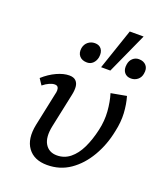

<svg xmlns="http://www.w3.org/2000/svg" viewBox="-134 -800 766 899"><g transform="rotate(20 249.5 -351.0)"><path d="M206 9Q141 9 110 -33.5Q79 -76 94 -150L129 -316Q132 -326 132 -336Q132 -346 127.5 -352Q123 -358 112 -358Q101 -358 86 -351.5Q71 -345 55 -332L35 -362Q66 -390 100 -405.5Q134 -421 162 -421Q184 -421 195 -410Q206 -399 207.5 -381Q209 -363 204 -340L168 -170Q156 -112 175 -80.5Q194 -49 234 -49Q271 -49 299.5 -72Q328 -95 347.5 -135.5Q367 -176 379 -229Q390 -277 386.5 -323.5Q383 -370 371 -409L448 -423Q459 -385 461.5 -341.5Q464 -298 453 -249Q439 -178 404.5 -119Q370 -60 320 -25.5Q270 9 206 9ZM288 -508 357 -711H426L334 -508ZM218 -506Q193 -506 180 -521Q167 -536 171 -561Q175 -581 189.5 -592.5Q204 -604 223 -604Q245 -604 256 -589Q267 -574 263 -548Q259 -529 247 -517.5Q235 -506 218 -506ZM437 -506Q415 -506 403.5 -521Q392 -536 396 -561Q399 -581 412 -592.5Q425 -604 442 -604Q466 -604 479 -589Q492 -574 487 -548Q484 -529 470 -517.5Q456 -506 437 -506Z"/></g></svg>

Font: Ysabeau Office Medium
Style: Italic
Weight: 500
Italic angle: -12°
Designer: Christian Thalmann (Catharsis Fonts)
Version: Version 2.001;gftools[0.9.30]; featfreeze: tnum,lnum,ss02